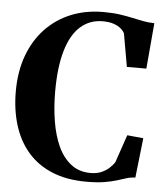

<svg xmlns="http://www.w3.org/2000/svg" viewBox="-54 -800 748 859"><g transform="rotate(5 320.5 -370.5)"><path d="M365 10.5Q277 10.5 211.2 -16.8Q145.5 -44 102.2 -94Q59 -144 37.5 -213Q16 -282 16 -365Q16 -454 42.2 -525.5Q68.5 -597 116.5 -647.8Q164.5 -698.5 230.2 -725.5Q296 -752.5 375.5 -752.5Q418 -752.5 449.5 -748Q481 -743.5 506.5 -737.8Q532 -732 556 -727.5Q580 -723 607 -722.5L589 -517H501.5L475.5 -665Q470.5 -676 458.2 -686.5Q446 -697 426 -704Q406 -711 376.5 -711Q318.5 -711 277 -674.5Q235.5 -638 213.5 -564.2Q191.5 -490.5 191.5 -378.5Q191.5 -309.5 201.8 -246.5Q212 -183.5 234.2 -135Q256.5 -86.5 292.8 -58.2Q329 -30 380.5 -30Q409 -30 430 -39.2Q451 -48.5 465 -61.8Q479 -75 487 -87L530 -212.5L602.5 -205.5L582.5 -27Q561.5 -26.5 542.8 -20.5Q524 -14.5 501.5 -7.5Q479 -0.5 446.5 5Q414 10.5 365 10.5Z"/></g></svg>

Font: Merriweather 96pt
Style: Bold
Weight: 700
Version: Version 2.100